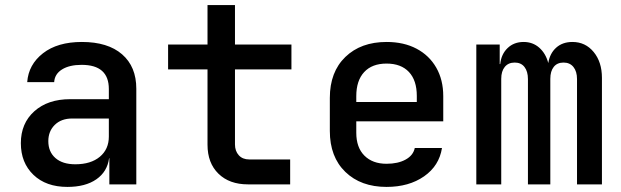

<svg xmlns="http://www.w3.org/2000/svg" viewBox="-20 -725 2440 755"><path d="M245 10Q161 10 111.5 -37.5Q62 -85 62 -162Q62 -240 115 -287.5Q168 -335 256 -335H408V-375Q408 -470 301 -470Q253 -470 224 -452Q195 -434 193 -402H87Q92 -471 149 -515.5Q206 -560 302 -560Q404 -560 460 -511.5Q516 -463 516 -376V0H410V-103H409Q402 -50 359 -20Q316 10 245 10ZM276 -79Q337 -79 372.5 -108.5Q408 -138 408 -188V-259H264Q221 -259 195.5 -234Q170 -209 170 -170Q170 -128 198 -103.5Q226 -79 276 -79Z M955 0Q882 0 839 -42Q796 -84 796 -156V-452H641V-550H796V-705H904V-550H1126V-452H904V-157Q904 -131 919 -114.5Q934 -98 960 -98H1121V0Z M1500 10Q1399 10 1338 -49Q1277 -108 1277 -210V-340Q1277 -442 1338 -501Q1399 -560 1500 -560Q1568 -560 1618 -533.5Q1668 -507 1695.5 -459Q1723 -411 1723 -347V-248H1381V-203Q1381 -145 1413 -113Q1445 -81 1500 -81Q1545 -81 1575 -97.5Q1605 -114 1611 -143H1718Q1707 -73 1647.5 -31.5Q1588 10 1500 10ZM1381 -347V-324H1619V-348Q1619 -409 1588 -442Q1557 -475 1500 -475Q1443 -475 1412 -441.5Q1381 -408 1381 -347Z M1853 0V-550H1945V-473H1947Q1951 -512 1976 -536Q2001 -560 2039 -560Q2075 -560 2100.5 -537.5Q2126 -515 2136 -477Q2142 -515 2167 -537.5Q2192 -560 2231 -560Q2282 -560 2314.5 -520.5Q2347 -481 2347 -419V0H2249V-414Q2249 -444 2235 -461.5Q2221 -479 2196 -479Q2171 -479 2157.5 -462Q2144 -445 2144 -415V0H2056V-414Q2056 -444 2042.5 -461.5Q2029 -479 2004 -479Q1979 -479 1965 -462Q1951 -445 1951 -415V0Z"/></svg>

Font: JetBrains Mono SemiBold
Style: Regular
Weight: 472
Monospace: yes
Designer: Philipp Nurullin, Konstantin Bulenkov
Foundry: JetBrains
Version: Version 2.305; ttfautohint (v1.8.4.7-5d5b)